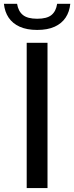

<svg xmlns="http://www.w3.org/2000/svg" viewBox="-57 -958 378 978"><path d="M79 0V-740H185V0ZM132.5 -805.5Q79.5 -805.5 43.2 -822Q7 -838.5 -13 -868.2Q-33 -898 -37 -938.5H30Q36 -901 59.5 -881.8Q83 -862.5 132.5 -862.5Q182.5 -862.5 205.5 -881.8Q228.5 -901 234 -938.5H301Q297 -898 277.2 -868.2Q257.5 -838.5 221.5 -822Q185.5 -805.5 132.5 -805.5Z"/></svg>

Font: Encode Sans SC Condensed Thin Medium
Style: Regular
Weight: 500
Version: Version 3.002